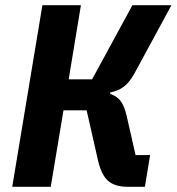

<svg xmlns="http://www.w3.org/2000/svg" viewBox="-20 -718 679 738"><path d="M143 -698H291L244 -413H334L489 -698H639L498 -438Q478 -401 455.5 -384.5Q433 -368 404 -363L403 -357Q429 -349 443.5 -330Q458 -311 467 -272L501 -122H557L537 0H471Q422 0 396 -22.5Q370 -45 357 -100L313 -294H224L175 0H27Z"/></svg>

Font: IBM Plex Mono
Style: Bold Italic
Weight: 700
Italic angle: -9°
Monospace: yes
Designer: Mike Abbink, Paul van der Laan, Pieter van Rosmalen
Foundry: Bold Monday
Version: Version 2.3